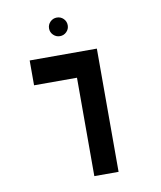

<svg xmlns="http://www.w3.org/2000/svg" viewBox="-85 -830 756 899"><g transform="rotate(-10 293.0 -381.0)"><path d="M290.5 0V-467.8H86.4V-585.9H405.8V0ZM246.1 -673.3Q228 -673.3 214.8 -686.3Q201.7 -699.2 201.7 -717.3Q201.7 -735.8 214.8 -748.8Q228 -761.7 246.1 -761.7Q264.6 -761.7 277.6 -748.8Q290.5 -735.8 290.5 -717.3Q290.5 -699.2 277.6 -686.3Q264.6 -673.3 246.1 -673.3Z"/></g></svg>

Font: Cascadia Code SemiBold
Style: Regular
Weight: 600
Monospace: yes
Designer: Aaron Bell
Foundry: Saja Typeworks
Version: Version 2404.023; ttfautohint (v1.8.4)